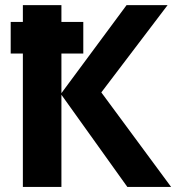

<svg xmlns="http://www.w3.org/2000/svg" viewBox="-20 -734 712 754"><path d="M22 -523.9V-647.9H307.1V-523.9ZM651.9 0H480L221.2 -361.8V0H69.8V-713.9H221.2V-368.2L477.1 -713.9H638.2L377.9 -371.1Z"/></svg>

Font: Wonky
Style: Regular
Weight: 400
Designer: Monotype Design Team
Foundry: Monotype Imaging Inc.
Version: Version 3.000